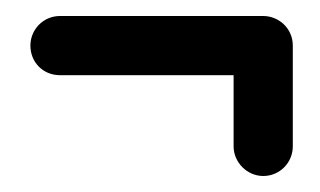

<svg xmlns="http://www.w3.org/2000/svg" viewBox="-20 -275 400 240"><path d="M346 -218C346 -240 328 -255 309 -255H55C34 -255 18 -238 18 -218C18 -197 34 -181 55 -181H272V-92C272 -72 289 -55 309 -55C330 -55 346 -72 346 -92Z"/></svg>

Font: LS
Style: Regular
Weight: 400
Designer: BSozoo
Foundry: BSozoo
Version: Version 001.000